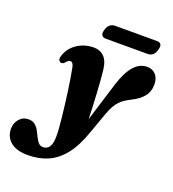

<svg xmlns="http://www.w3.org/2000/svg" viewBox="-270 -763 1016 1128"><g transform="rotate(20 238.5 -199.0)"><path d="M371.5 -318Q397.5 -401 433.2 -441.5Q469 -482 515.5 -482Q549.5 -482 569.8 -459.2Q590 -436.5 590 -398.5Q590 -352.5 563.8 -321.5Q537.5 -290.5 495 -270Q475 -260 458 -249.2Q441 -238.5 427.2 -224Q413.5 -209.5 401.8 -188.8Q390 -168 379.5 -138.5L333 -9Q301.5 84 257.5 140Q213.5 196 157.5 220.8Q101.5 245.5 33 245.5Q-38.5 245.5 -75.8 214.8Q-113 184 -113 132.5Q-113 97.5 -90.8 71.8Q-68.5 46 -34 46Q-9 46 6.5 58.5Q22 71 32 89.5Q42 108 50.8 126.8Q59.5 145.5 71 158.2Q82.5 171 101 171Q112 171 121.8 166.2Q131.5 161.5 138.5 151.2Q145.5 141 149.2 125Q153 109 153 85.5Q153.5 65 151.2 35.5Q149 6 145.2 -29.5Q141.5 -65 136.8 -103.2Q132 -141.5 126.8 -180.2Q121.5 -219 115.8 -254.5Q110 -290 104.5 -319.5Q101.5 -340.5 94.8 -350Q88 -359.5 79.5 -359.5Q74 -359.5 67.8 -355.8Q61.5 -352 53 -341Q47 -334.5 41 -332.2Q35 -330 28.5 -331.5Q21.5 -333 16.5 -342Q11.5 -351 17.5 -369.5Q26.5 -401 50 -426.5Q73.5 -452 107.8 -466.8Q142 -481.5 182.5 -481.5Q222 -481.5 247.2 -456Q272.5 -430.5 278 -379Q281 -354 283.8 -318.8Q286.5 -283.5 289 -242.2Q291.5 -201 293.5 -158.2Q295.5 -115.5 296.5 -75.5Q297.5 -35.5 298 -3L275.5 -7ZM203.5 -599Q210 -622.5 223.5 -633.2Q237 -644 255.5 -644H516Q534.5 -644 541.8 -633.5Q549 -623 542 -599.5Q536 -575.5 522.8 -564.8Q509.5 -554 490.5 -554H230Q211.5 -554 204.2 -565Q197 -576 203.5 -599Z"/></g></svg>

Font: Fraunces ExtraBold
Style: Italic
Weight: 800
Italic angle: -16°
Version: Version 1.000;[b76b70a41]